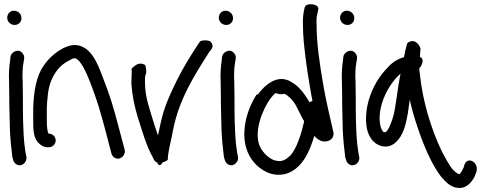

<svg xmlns="http://www.w3.org/2000/svg" viewBox="-20 -761 2348 931"><path d="M51 -640C70 -640 84 -654 84 -673C84 -693 68 -709 48 -709C28 -709 15 -693 15 -675C15 -655 32 -640 51 -640ZM25 -294C25 -270 25 -244 26 -217L28 -134C29 -95 36 -27 40 2V3L41 4C42 8 43 10 44 15C46 22 52 31 57 34C81 53 113 27 108 0L106 -10C105 -16 102 -31 99 -56C91 -130 91 -215 91 -294C91 -319 90 -341 90 -362V-363C88 -397 89 -431 94 -458L97 -476C99 -486 95 -496 90 -502C70 -529 36 -509 31 -488V-487L29 -467C24 -436 22 -401 24 -361C24 -340 25 -318 25 -294Z M170 -65C181 -55 194 -47 209 -47H217C235 -47 250 -62 250 -80C250 -98 235 -113 217 -113H216C210 -120 207 -145 207 -175V-238C208 -258 209 -278 212 -301C220 -380 259 -440 314 -467C335 -479 342 -483 356 -472C364 -466 373 -454 384 -436C395 -415 407 -389 418 -360C451 -274 466 -224 495 -114L520 -18C522 -9 528 0 536 4C561 19 590 -7 585 -33L559 -131C530 -243 514 -295 480 -382C460 -434 439 -494 396 -525C355 -553 319 -544 282 -525C246 -505 215 -477 192 -443C155 -391 144 -317 141 -238V-175C141 -136 141 -89 170 -65Z M794 4C794 4 794 -3 796 -16C802 -55 811 -84 819 -130C848 -279 922 -395 994 -508L1004 -521C1017 -536 1009 -554 997 -562C985 -566 963 -568 950 -560L941 -547C908 -497 868 -433 839 -374C816 -328 790 -273 774 -222C763 -186 754 -142 746 -104C741 -119 734 -139 728 -158C709 -223 683 -286 683 -360C683 -372 683 -383 684 -393C694 -413 687 -432 685 -443C681 -450 667 -454 654 -452C637 -448 625 -434 622 -432L617 -427L618 -429C620 -410 617 -384 617 -359V-357C621 -297 632 -247 647 -196C668 -130 689 -55 721 2C724 6 725 20 742 27C751 47 760 41 769 26C781 23 797 17 794 6Z M1077 -640C1096 -640 1110 -654 1110 -673C1110 -693 1094 -709 1074 -709C1054 -709 1041 -693 1041 -675C1041 -655 1058 -640 1077 -640ZM1051 -294C1051 -270 1051 -244 1052 -217L1054 -134C1055 -95 1062 -27 1066 2V3L1067 4C1068 8 1069 10 1070 15C1072 22 1078 31 1083 34C1107 53 1139 27 1134 0L1132 -10C1131 -16 1128 -31 1125 -56C1117 -130 1117 -215 1117 -294C1117 -319 1116 -341 1116 -362V-363C1114 -397 1115 -431 1120 -458L1123 -476C1125 -486 1121 -496 1116 -502C1096 -529 1062 -509 1057 -488V-487L1055 -467C1050 -436 1048 -401 1050 -361C1050 -340 1051 -318 1051 -294Z M1495 -271C1490 -270 1485 -268 1481 -265C1460 -300 1434 -340 1395 -362C1325 -408 1261 -344 1232 -305C1229 -303 1225 -302 1223 -301C1196 -257 1172 -202 1166 -138C1159 -68 1178 -12 1213 28C1242 61 1294 98 1362 83H1363C1444 60 1481 -24 1504 -102C1515 -90 1533 -73 1559 -75C1590 -78 1602 -102 1596 -123C1579 -196 1560 -276 1546 -358C1531 -448 1515 -547 1515 -644C1514 -664 1515 -680 1518 -690L1523 -714C1533 -741 1467 -751 1458 -727L1453 -705C1450 -688 1448 -667 1449 -642C1449 -619 1450 -590 1453 -557C1462 -461 1478 -363 1495 -271ZM1235 -64C1222 -110 1234 -163 1249 -203C1265 -244 1289 -287 1315 -309V-310C1330 -305 1345 -302 1360 -306C1379 -297 1402 -273 1413 -253L1437 -206C1442 -196 1447 -185 1455 -173C1441 -112 1420 -44 1389 -8C1364 15 1346 28 1307 15C1277 3 1245 -31 1235 -64Z M1665 -640C1684 -640 1698 -654 1698 -673C1698 -693 1682 -709 1662 -709C1642 -709 1629 -693 1629 -675C1629 -655 1646 -640 1665 -640ZM1639 -294C1639 -270 1639 -244 1640 -217L1642 -134C1643 -95 1650 -27 1654 2V3L1655 4C1656 8 1657 10 1658 15C1660 22 1666 31 1671 34C1695 53 1727 27 1722 0L1720 -10C1719 -16 1716 -31 1713 -56C1705 -130 1705 -215 1705 -294C1705 -319 1704 -341 1704 -362V-363C1702 -397 1703 -431 1708 -458L1711 -476C1713 -486 1709 -496 1704 -502C1684 -529 1650 -509 1645 -488V-487L1643 -467C1638 -436 1636 -401 1638 -361C1638 -340 1639 -318 1639 -294Z M2016 -485C2017 -498 2018 -514 2019 -526C2014 -542 1996 -569 1970 -560C1961 -558 1957 -554 1954 -549C1950 -536 1943 -508 1939 -484C1898 -472 1874 -451 1849 -422C1809 -379 1773 -312 1760 -242C1749 -177 1753 -113 1791 -75C1820 -46 1867 -39 1901 -73C1935 -104 1948 -157 1957 -208C1961 -232 1963 -253 1967 -278C1976 -234 1990 -187 2005 -143C2032 -61 2073 37 2119 96C2141 122 2161 140 2184 147C2241 163 2269 119 2282 94L2290 72C2305 25 2240 -12 2229 49L2220 68C2217 73 2209 85 2206 84L2205 83H2204C2200 82 2187 74 2172 57C2156 35 2138 4 2119 -34C2071 -136 2029 -270 2016 -402C2014 -413 2013 -421 2013 -430C2022 -437 2043 -475 2016 -485ZM1922 -404C1910 -344 1903 -277 1892 -218C1884 -178 1860 -118 1847 -120C1846 -120 1843 -120 1839 -121C1821 -140 1816 -188 1825 -231C1838 -300 1878 -365 1922 -404Z"/></svg>

Font: Stray Cat
Style: ExBd
Weight: 800
Version: Version 1.0